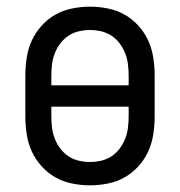

<svg xmlns="http://www.w3.org/2000/svg" viewBox="-20 -548 540 576"><path d="M250 8Q223 8 196 2.5Q169 -3 146 -16Q123 -29 104.5 -49.5Q86 -70 75 -94.5Q64 -119 60 -146Q56 -173 56 -200V-320Q56 -347 60 -374Q64 -401 75 -425.5Q86 -450 104.5 -470.5Q123 -491 146 -504Q169 -517 196 -522.5Q223 -528 250 -528Q277 -528 304 -522.5Q331 -517 354 -504Q377 -491 395.5 -470.5Q414 -450 425 -425.5Q436 -401 440 -374Q444 -347 444 -320V-200Q444 -173 440 -146Q436 -119 425 -94.5Q414 -70 395.5 -49.5Q377 -29 354 -16Q331 -3 304 2.5Q277 8 250 8ZM366 -292V-320Q366 -337 364 -354Q362 -371 356 -387Q350 -403 339.5 -417Q329 -431 315 -440.5Q301 -450 284 -454Q267 -458 250 -458Q233 -458 216 -454Q199 -450 185 -440.5Q171 -431 160.5 -417Q150 -403 144 -387Q138 -371 136 -354Q134 -337 134 -320V-292ZM250 -62Q267 -62 284 -66Q301 -70 315 -79.5Q329 -89 339.5 -103Q350 -117 356 -133Q362 -149 364 -166Q366 -183 366 -200V-228H134V-200Q134 -183 136 -166Q138 -149 144 -133Q150 -117 160.5 -103Q171 -89 185 -79.5Q199 -70 216 -66Q233 -62 250 -62Z"/></svg>

Font: Iosevka Fuck
Style: Regular
Weight: 400
Monospace: yes
Designer: Belleve Invis
Foundry: Belleve Invis
Version: Version 28.0.7; ttfautohint (v1.8.3)